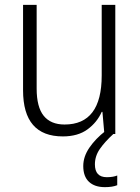

<svg xmlns="http://www.w3.org/2000/svg" viewBox="-20 -552 576 791"><path d="M455 -532V0H410L402 -91H399Q380 -48 340.5 -19Q301 10 239 10Q75 10 75 -180V-532H131V-187Q131 -111 160 -75Q189 -39 246 -39Q399 -39 399 -241V-532ZM371 125Q371 178 420 178Q434 178 445 176Q456 174 463 171V211Q453 215 440.5 217Q428 219 412 219Q370 219 346.5 197Q323 175 323 132Q323 93 348.5 56Q374 19 414 -12L447 0Q412 32 391.5 61.5Q371 91 371 125Z"/></svg>

Font: Noto Sans Tamil SemiCondensed Light
Style: Regular
Weight: 300
Width: 4
Designer: Jelle Bosma - Monotype Design Team
Foundry: Monotype Imaging Inc.
Version: Version 2.004; ttfautohint (v1.8.4.7-5d5b)